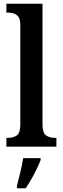

<svg xmlns="http://www.w3.org/2000/svg" viewBox="-20 -780 334 1021"><path d="M14 0V-47H24Q51 -47 69.5 -60Q88 -73 88 -118V-649Q88 -677 78 -690.5Q68 -704 53 -708.5Q38 -713 24 -713H14V-760H206V-118Q206 -73 225 -60Q244 -47 270 -47H280V0ZM70 208Q78 176 88 136Q98 96 103 61H196V71Q188 92 175 119Q162 146 146.5 173Q131 200 117 221H70Z"/></svg>

Font: Noto Serif Condensed SemiBold
Style: Regular
Weight: 600
Width: 3
Designer: Monotype Design Team
Foundry: Monotype Imaging Inc.
Version: Version 2.013